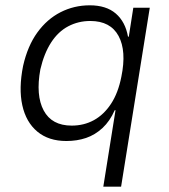

<svg xmlns="http://www.w3.org/2000/svg" viewBox="-20 -523 637 723"><path d="M369 180 415 -108H412Q394 -67 366 -41Q338 -15 304 -3.5Q270 8 230 8Q163 8 120.5 -27.5Q78 -63 64 -126.5Q50 -190 67 -275Q84 -350 120.5 -400.5Q157 -451 208 -477Q259 -503 318 -503Q380 -503 416 -472Q452 -441 462 -385H465L482 -494H544L436 180ZM250 -50Q296 -50 333.5 -70.5Q371 -91 398 -132Q425 -173 437 -234Q457 -331 426.5 -387.5Q396 -444 320 -444Q275 -444 237 -424Q199 -404 172.5 -363Q146 -322 132 -262Q114 -164 144.5 -107Q175 -50 250 -50Z"/></svg>

Font: Nunito Sans 7pt SemiCondensed Light
Style: Italic
Weight: 300
Width: 4
Italic angle: -9°
Designer: Vernon Adams
Foundry: Vernon Adams
Version: Version 3.101;gftools[0.9.27]